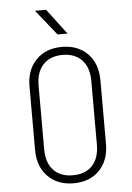

<svg xmlns="http://www.w3.org/2000/svg" viewBox="-62 -996 725 1052"><g transform="rotate(-5 300.0 -470.0)"><path d="M300 10Q212 10 158.5 -44.5Q105 -99 105 -190V-540Q105 -631 158.5 -685.5Q212 -740 300 -740Q389 -740 442 -685.5Q495 -631 495 -540V-190Q495 -99 442 -44.5Q389 10 300 10ZM300 -34Q369 -34 407 -75Q445 -116 445 -190V-540Q445 -614 406.5 -655Q368 -696 300 -696Q232 -696 193.5 -655Q155 -614 155 -540V-190Q155 -116 193 -75Q231 -34 300 -34ZM283 -810 171 -950H232L338 -810Z"/></g></svg>

Font: JetBrains Mono NL Thin
Style: Regular
Weight: 100
Monospace: yes
Designer: Philipp Nurullin, Konstantin Bulenkov
Foundry: JetBrains
Version: Version 2.305; ttfautohint (v1.8.4.7-5d5b)